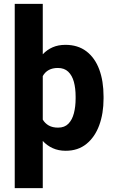

<svg xmlns="http://www.w3.org/2000/svg" viewBox="-20 -770 595 993"><path d="M318.4 -538.1Q382.8 -538.1 426.8 -504.6Q470.7 -471.2 493.2 -411.1Q515.6 -351.1 515.6 -270.5V-260.3Q515.6 -183.1 493.2 -122.1Q470.7 -61 427 -25.6Q383.3 9.8 319.8 9.8Q282.2 9.8 252.7 -3.7Q223.1 -17.1 201.2 -41V203.1H56.2V-750H201.2V-489.3Q223.1 -512.7 252.2 -525.4Q281.2 -538.1 318.4 -538.1ZM371.1 -260.3V-270.5Q371.1 -313.5 362.1 -346.7Q353 -379.9 332.8 -399.2Q312.5 -418.5 279.3 -418.5Q224.6 -418.5 201.2 -376.5V-151.4Q212.9 -131.8 232.4 -120.8Q252 -109.9 280.3 -109.9Q314 -109.9 333.7 -130.1Q353.5 -150.4 362.3 -184.6Q371.1 -218.8 371.1 -260.3Z"/></svg>

Font: Robert Sans Black
Style: Regular
Weight: 900
Designer: Christian Robertson (extended by Adam Twardoch)
Foundry: Google
Version: Version 12.135;April 2, 2019;FontCreator 11.5.0.2425 64-bit;